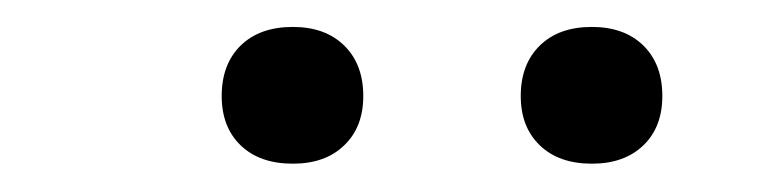

<svg xmlns="http://www.w3.org/2000/svg" viewBox="-20 -780 566 139"><path d="M408.5 -661.5Q384.5 -661.5 370.8 -674.8Q357 -688 357 -710.5Q357 -733.5 370.8 -747Q384.5 -760.5 408.5 -760.5Q432 -760.5 445.8 -747Q459.5 -733.5 459.5 -710.5Q459.5 -688 445.8 -674.8Q432 -661.5 408.5 -661.5ZM192 -661.5Q168 -661.5 154.2 -674.8Q140.5 -688 140.5 -710.5Q140.5 -733.5 154.2 -747Q168 -760.5 192 -760.5Q215.5 -760.5 229.2 -747Q243 -733.5 243 -710.5Q243 -688 229.2 -674.8Q215.5 -661.5 192 -661.5Z"/></svg>

Font: Encode Sans Condensed Thin
Style: Regular
Weight: 400
Version: Version 3.002